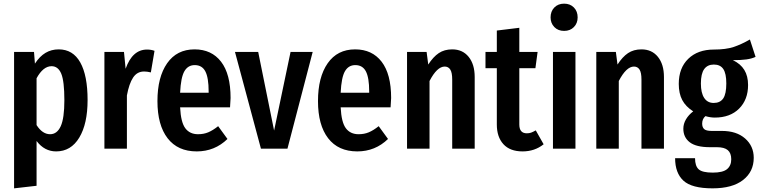

<svg xmlns="http://www.w3.org/2000/svg" viewBox="-20 -813 4152 1050"><path d="M459 -266Q459 -136 413.5 -60.5Q368 15 287 15Q223 15 180 -42V203L57 217V-529H166L171 -465Q197 -505 229 -524Q261 -543 301 -543Q379 -543 419 -471.5Q459 -400 459 -266ZM332 -265Q332 -369 315 -410Q298 -451 262 -451Q216 -451 180 -385V-129Q212 -79 254 -79Q292 -79 312 -122.5Q332 -166 332 -265Z M825 -535 805 -417Q785 -422 768 -422Q730 -422 708 -389Q686 -356 674 -291V0H551V-529H658L667 -437Q704 -542 784 -542Q807 -542 825 -535Z M1238 -226H965Q969 -144 993.5 -111.5Q1018 -79 1063 -79Q1094 -79 1119 -89.5Q1144 -100 1173 -123L1224 -53Q1154 15 1056 15Q952 15 896.5 -57Q841 -129 841 -260Q841 -391 894 -467Q947 -543 1044 -543Q1137 -543 1189 -475.5Q1241 -408 1241 -277Q1241 -268 1238 -226ZM1121 -313Q1121 -388 1103 -422.5Q1085 -457 1045 -457Q1008 -457 988.5 -423.5Q969 -390 965 -306H1121Z M1552 0H1407L1265 -529H1392L1479 -99L1569 -529H1690Z M2116 -226H1843Q1847 -144 1871.5 -111.5Q1896 -79 1941 -79Q1972 -79 1997 -89.5Q2022 -100 2051 -123L2102 -53Q2032 15 1934 15Q1830 15 1774.5 -57Q1719 -129 1719 -260Q1719 -391 1772 -467Q1825 -543 1922 -543Q2015 -543 2067 -475.5Q2119 -408 2119 -277Q2119 -268 2116 -226ZM1999 -313Q1999 -388 1981 -422.5Q1963 -457 1923 -457Q1886 -457 1866.5 -423.5Q1847 -390 1843 -306H1999Z M2576 -392V0H2453V-378Q2453 -416 2442.5 -432.5Q2432 -449 2412 -449Q2370 -449 2329 -370V0H2206V-529H2313L2322 -460Q2349 -502 2379.5 -522.5Q2410 -543 2453 -543Q2510 -543 2543 -502Q2576 -461 2576 -392Z M2953 -24Q2904 15 2838 15Q2769 15 2733 -24.5Q2697 -64 2697 -132V-440H2635V-529H2697V-646L2820 -661V-529H2920L2908 -440H2820V-132Q2820 -84 2861 -84Q2874 -84 2884 -87.5Q2894 -91 2910 -100Z M3139 -718Q3139 -686 3118.5 -665Q3098 -644 3065 -644Q3032 -644 3011.5 -665Q2991 -686 2991 -718Q2991 -751 3011.5 -772Q3032 -793 3065 -793Q3098 -793 3118.5 -772Q3139 -751 3139 -718ZM3127 0H3004V-529H3127Z M3611 -392V0H3488V-378Q3488 -416 3477.5 -432.5Q3467 -449 3447 -449Q3405 -449 3364 -370V0H3241V-529H3348L3357 -460Q3384 -502 3414.5 -522.5Q3445 -543 3488 -543Q3545 -543 3578 -502Q3611 -461 3611 -392Z M4112 -502Q4091 -492 4061.5 -488Q4032 -484 3988 -484Q4030 -464 4050.5 -430.5Q4071 -397 4071 -348Q4071 -268 4022 -219Q3973 -170 3889 -170Q3864 -170 3838 -178Q3820 -163 3820 -137Q3820 -117 3831 -107Q3842 -97 3872 -97H3928Q4008 -97 4055 -55.5Q4102 -14 4102 50Q4102 126 4043.5 171.5Q3985 217 3877 217Q3763 217 3717.5 175Q3672 133 3672 52H3781Q3781 95 3801 113Q3821 131 3878 131Q3933 131 3956 112Q3979 93 3979 58Q3979 24 3960 8Q3941 -8 3901 -8H3863Q3787 -8 3752 -35Q3717 -62 3717 -109Q3717 -136 3731.5 -160.5Q3746 -185 3771 -204Q3730 -230 3711 -266Q3692 -302 3692 -354Q3692 -441 3744 -491.5Q3796 -542 3884 -542Q3949 -542 3991.5 -556Q4034 -570 4081 -597ZM3813 -356Q3813 -305 3831 -277.5Q3849 -250 3883 -250Q3918 -250 3935 -274.5Q3952 -299 3952 -357Q3952 -411 3935.5 -435.5Q3919 -460 3884 -460Q3849 -460 3831 -435Q3813 -410 3813 -356Z"/></svg>

Font: Fira Sans Compressed Medium
Style: Regular
Weight: 500
Width: 1
Designer: bBox Type GmbH & Carrois Corporate GbR & Edenspiekermann AG
Foundry: bBox Type GmbH & Carrois Corporate GbR & Edenspiekermann AG
Version: Version 4.301